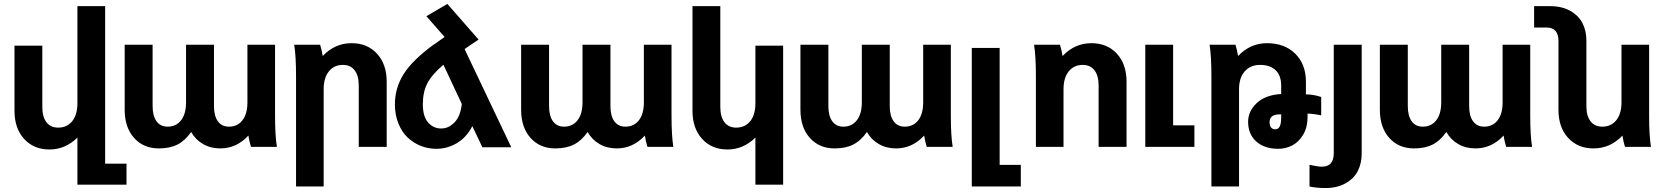

<svg xmlns="http://www.w3.org/2000/svg" viewBox="-20 -742 8404 970"><path d="M511.2 -710.9V85H619.1V190.9H371.1V-46.9Q309.6 13.2 230 13.2Q150.4 13.2 101.8 -40.3Q53.2 -93.8 53.2 -182.1V-511.2H193.8V-201.2Q193.8 -151.4 214.8 -124.3Q235.8 -97.2 273.9 -97.2Q318.4 -97.2 344.7 -129.6Q371.1 -162.1 371.1 -220.2V-710.9Z M919.9 -225.1V-516.1H1061V-206.1Q1061 -156.2 1080.8 -129.2Q1100.6 -102.1 1136.7 -102.1Q1179.7 -102.1 1204.8 -134.3Q1230 -166.5 1230 -225.1V-516.1H1369.6V-155.8Q1369.6 -57.1 1378.9 0H1248Q1239.3 -28.3 1234.9 -57.1Q1174.8 7.8 1092.8 7.8Q1043.9 7.8 1005.9 -14.2Q967.8 -36.1 945.8 -75.2Q915 -31.2 876.5 -11.7Q837.9 7.8 782.7 7.8Q704.6 7.8 657.2 -45.4Q609.9 -98.6 609.9 -187V-516.1H751V-206.1Q751 -156.2 770.8 -129.2Q790.5 -102.1 826.7 -102.1Q869.6 -102.1 894.8 -134.3Q919.9 -166.5 919.9 -225.1Z M1466.3 -516.1H1597.2Q1606 -487.3 1610.4 -459Q1671.9 -523.9 1756.3 -523.9Q1835.9 -523.9 1884.8 -470.7Q1933.6 -417.5 1933.6 -329.1V0H1792.5V-310.1Q1792.5 -359.9 1771.5 -387Q1750.5 -414.1 1712.4 -414.1Q1668 -414.1 1641.6 -381.6Q1615.2 -349.1 1615.2 -291V200.2H1475.6V-359.9Q1475.6 -459 1466.3 -516.1Z M2240.2 -722.2 2397.9 -542Q2345.2 -507.3 2327.1 -494.1L2563 2H2417L2366.2 -105Q2337.9 -48.8 2289.1 -19.5Q2240.2 9.8 2184.1 9.8Q2143.6 9.8 2106.2 -4.9Q2068.8 -19.5 2039.6 -47.1Q2010.3 -74.7 1992.7 -118.2Q1975.1 -161.6 1975.1 -214.8Q1975.1 -297.9 2019.3 -367.9Q2063.5 -438 2171.4 -517.1H2172.4Q2213.4 -546.4 2226.1 -555.2L2134.3 -660.2ZM2209 -92.8Q2246.1 -92.8 2276.1 -123.5Q2306.2 -154.3 2313 -216.8L2220.2 -415Q2162.1 -365.7 2139.2 -321.5Q2116.2 -277.3 2116.2 -214.8Q2116.2 -153.8 2142.8 -123.3Q2169.4 -92.8 2209 -92.8Z M2922.9 -225.1V-516.1H3064V-206.1Q3064 -156.2 3083.7 -129.2Q3103.5 -102.1 3139.6 -102.1Q3182.6 -102.1 3207.8 -134.3Q3232.9 -166.5 3232.9 -225.1V-516.1H3372.6V-155.8Q3372.6 -57.1 3381.8 0H3251Q3242.2 -28.3 3237.8 -57.1Q3177.7 7.8 3095.7 7.8Q3046.9 7.8 3008.8 -14.2Q2970.7 -36.1 2948.7 -75.2Q2918 -31.2 2879.4 -11.7Q2840.8 7.8 2785.6 7.8Q2707.5 7.8 2660.2 -45.4Q2612.8 -98.6 2612.8 -187V-516.1H2753.9V-206.1Q2753.9 -156.2 2773.7 -129.2Q2793.5 -102.1 2829.6 -102.1Q2872.6 -102.1 2897.7 -134.3Q2922.9 -166.5 2922.9 -225.1Z M3936.5 -511.2V190.9H3796.4V-46.9Q3734.9 13.2 3655.3 13.2Q3575.7 13.2 3527.1 -40.3Q3478.5 -93.8 3478.5 -182.1V-710.9H3619.1V-201.2Q3619.1 -151.4 3640.1 -124.3Q3661.1 -97.2 3699.2 -97.2Q3743.7 -97.2 3770 -129.6Q3796.4 -162.1 3796.4 -220.2V-511.2Z M4334 -225.1V-516.1H4475.1V-206.1Q4475.1 -156.2 4494.9 -129.2Q4514.6 -102.1 4550.8 -102.1Q4593.8 -102.1 4618.9 -134.3Q4644 -166.5 4644 -225.1V-516.1H4783.7V-155.8Q4783.7 -57.1 4793 0H4662.1Q4653.3 -28.3 4648.9 -57.1Q4588.9 7.8 4506.8 7.8Q4458 7.8 4419.9 -14.2Q4381.8 -36.1 4359.9 -75.2Q4329.1 -31.2 4290.5 -11.7Q4252 7.8 4196.8 7.8Q4118.7 7.8 4071.3 -45.4Q4023.9 -98.6 4023.9 -187V-516.1H4165V-206.1Q4165 -156.2 4184.8 -129.2Q4204.6 -102.1 4240.7 -102.1Q4283.7 -102.1 4308.8 -134.3Q4334 -166.5 4334 -225.1Z M4889.6 200.2V-500H5030.3V90.8H5137.2V200.2Z M5204.1 -516.1H5335Q5343.8 -487.3 5348.1 -459Q5409.7 -523.9 5494.1 -523.9Q5573.7 -523.9 5622.6 -470.7Q5671.4 -417.5 5671.4 -329.1V0H5530.3V-310.1Q5530.3 -359.9 5509.3 -387Q5488.3 -414.1 5450.2 -414.1Q5405.8 -414.1 5379.4 -381.6Q5353 -349.1 5353 -291V0H5213.4V-359.9Q5213.4 -459 5204.1 -516.1Z M5766.1 0V-516.1H5906.7V-108.9H6014.2V0Z M6090.8 -516.1H6221.7Q6230.5 -487.3 6234.9 -459Q6296.4 -523.9 6380.9 -523.9Q6469.7 -523.9 6523.7 -470.7Q6577.6 -417.5 6577.6 -329.1V-265.1Q6616.2 -265.1 6654.8 -252V-159.2Q6613.3 -168 6585.9 -168V-149.9Q6585.9 -99.1 6564 -62Q6542 -24.9 6509 -7.6Q6476.1 9.8 6438 9.8Q6368.2 9.8 6326.9 -27.1Q6285.6 -64 6285.6 -127Q6285.6 -180.2 6329.1 -221.2Q6372.6 -262.2 6452.6 -267.1V-310.1Q6452.6 -359.9 6424.8 -387Q6397 -414.1 6345.7 -414.1Q6297.4 -414.1 6268.6 -381.6Q6239.7 -349.1 6239.7 -291V200.2H6100.1V-359.9Q6100.1 -459 6090.8 -516.1ZM6423.8 -88.9Q6452.6 -88.9 6452.6 -147V-164.1H6444.8Q6394 -164.1 6394 -125Q6394 -88.9 6423.8 -88.9Z M6859.4 -516.1V34.2Q6859.4 82.5 6840.1 121.1Q6820.8 159.7 6778.3 183.8Q6735.8 208 6676.3 208Q6630.9 208 6595.7 200.2V90.8Q6639.6 100.1 6657.7 100.1Q6718.3 100.1 6718.3 32.2V-516.1Z M7261.2 -225.1V-516.1H7402.3V-206.1Q7402.3 -156.2 7422.1 -129.2Q7441.9 -102.1 7478 -102.1Q7521 -102.1 7546.1 -134.3Q7571.3 -166.5 7571.3 -225.1V-516.1H7710.9V-155.8Q7710.9 -57.1 7720.2 0H7589.4Q7580.6 -28.3 7576.2 -57.1Q7516.1 7.8 7434.1 7.8Q7385.3 7.8 7347.2 -14.2Q7309.1 -36.1 7287.1 -75.2Q7256.3 -31.2 7217.8 -11.7Q7179.2 7.8 7124 7.8Q7045.9 7.8 6998.5 -45.4Q6951.2 -98.6 6951.2 -187V-516.1H7092.3V-206.1Q7092.3 -156.2 7112.1 -129.2Q7131.8 -102.1 7168 -102.1Q7210.9 -102.1 7236.1 -134.3Q7261.2 -166.5 7261.2 -225.1Z M8320.8 0H8189.5Q8181.6 -25.4 8176.8 -57.1Q8115.2 7.8 8030.8 7.8Q7951.2 7.8 7902.3 -45.4Q7853.5 -98.6 7853.5 -187V-535.2Q7853.5 -603 7792.5 -603H7730.5V-710.9H7811.5Q7871.1 -710.9 7913.6 -686.8Q7956.1 -662.6 7975.3 -624Q7994.6 -585.4 7994.6 -537.1V-206.1Q7994.6 -156.2 8015.6 -129.2Q8036.6 -102.1 8074.7 -102.1Q8119.1 -102.1 8145.5 -134.5Q8171.9 -167 8171.9 -225.1V-516.1H8311.5V-155.8Q8311.5 -57.1 8320.8 0Z"/></svg>

Font: LT Superior
Style: Bold
Weight: 400
Designer: Daniel Lyons
Foundry: LyonsType
Version: Version 1.000